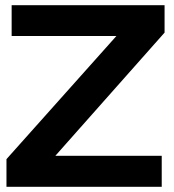

<svg xmlns="http://www.w3.org/2000/svg" viewBox="-20 -722 673 742"><path d="M616 -596V-702H25V-583H430L5 -107V0H605V-120H194Z"/></svg>

Font: Geom SemiBold
Style: Bold
Weight: 600
Version: Version 1.102